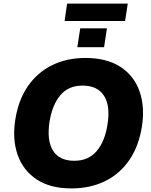

<svg xmlns="http://www.w3.org/2000/svg" viewBox="-20 -1039 844 1070"><path d="M48 0ZM378 11Q260 11 184.5 -39Q109 -89 78.5 -175.5Q48 -262 65 -371Q82 -481 135 -558Q188 -635 270 -675.5Q352 -716 456 -716Q575 -716 651 -666.5Q727 -617 757.5 -530.5Q788 -444 771 -335Q754 -225 701 -147.5Q648 -70 565.5 -29.5Q483 11 378 11ZM394 -143Q473 -143 519 -197.5Q565 -252 579 -345Q596 -449 559.5 -505.5Q523 -562 440 -562Q361 -562 316 -508Q271 -454 256 -361Q240 -256 275.5 -199.5Q311 -143 394 -143ZM340 -922 354 -1019H692L677 -922ZM411 -776 427 -881H576L560 -776Z"/></svg>

Font: Winston ExtraBold
Style: Italic
Weight: 800
Italic angle: -9°
Designer: Original fonts by Vernon Adams / Changes by Cristiano Sobral
Foundry: Original fonts by Vernon Adams / Changes by Cristiano Sobral
Version: Version 2.503;July 17, 2020;FontCreator 13.0.0.2655 64-bit